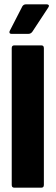

<svg xmlns="http://www.w3.org/2000/svg" viewBox="-20 -864 256 884"><path d="M45 0Q34 0 34 -13V-642Q34 -655 45 -655H171Q182 -655 182 -642V-13Q182 0 171 0ZM33 -708Q26 -708 24 -712.5Q22 -717 25 -722L83 -835Q89 -844 99 -844H196Q202 -844 204.5 -840Q207 -836 202 -829L129 -718Q122 -708 110 -708Z"/></svg>

Font: Sofia Sans Extra Condensed Black
Style: Regular
Weight: 900
Designer: Botio Nikoltchev, Ani Petrova
Foundry: lettersoup
Version: Version 4.101